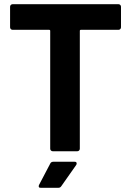

<svg xmlns="http://www.w3.org/2000/svg" viewBox="-20 -720 625 914"><path d="M544 -700Q549 -700 552.5 -696.5Q556 -693 556 -688V-590Q556 -585 552.5 -581.5Q549 -578 544 -578H365Q360 -578 360 -573V-12Q360 -7 356.5 -3.5Q353 0 348 0H231Q226 0 222.5 -3.5Q219 -7 219 -12V-573Q219 -578 214 -578H40Q35 -578 31.5 -581.5Q28 -585 28 -590V-688Q28 -693 31.5 -696.5Q35 -700 40 -700ZM174 174Q167 174 165.5 171Q164 168 164 166Q164 164 166 160L219 59Q223 50 234 50H335Q342 50 343.5 53Q345 56 345 58Q345 61 343 65L272 166Q267 174 258 174Z"/></svg>

Font: LinhAnh
Style: Bold
Weight: 700
Designer: Jeremy Tribby
Foundry: Tribby Type
Version: Version 1.408